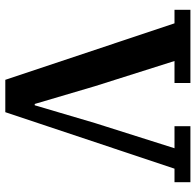

<svg xmlns="http://www.w3.org/2000/svg" viewBox="-27 -711 738 724"><g transform="rotate(90 342.0 -349.0)"><path d="M68 -638H17V-698H293V-638H210L305 -338L372 -111H377L444 -338L539 -638H456V-698H667V-638H616L403 0H281Z"/></g></svg>

Font: IBM Plex Serif SemiBold
Style: Regular
Weight: 600
Designer: Mike Abbink, Paul van der Laan, Pieter van Rosmalen
Foundry: Bold Monday
Version: Version 2.5